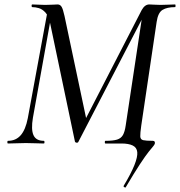

<svg xmlns="http://www.w3.org/2000/svg" viewBox="-20 -645 809 863"><path d="M545 197Q544 199 539 196.5Q534 194 536 190Q569 135 584 97.5Q599 60 597 39Q595 18 576.5 9Q558 0 526 0H454Q451 0 451 -6Q451 -12 454 -12Q488 -12 506 -17.5Q524 -23 532.5 -38Q541 -53 545 -81L621 -585L646 -613L332 -7Q330 -3 324.5 -3.5Q319 -4 317 -8L205 -542Q198 -574 184 -589Q170 -604 154.5 -608.5Q139 -613 125 -613Q122 -613 122 -619Q122 -625 125 -625Q137 -625 152.5 -624Q168 -623 183 -623Q202 -623 217 -624Q232 -625 239 -625Q250 -625 256.5 -615Q263 -605 270 -573L370 -100L327 -37L617 -600Q631 -625 651 -625Q658 -625 673 -624Q688 -623 701 -623Q723 -623 737.5 -624Q752 -625 767 -625Q769 -625 769 -619Q769 -613 767 -613Q731 -613 710.5 -600.5Q690 -588 684 -546L615 -81Q610 -46 610.5 -32Q611 -18 623.5 -15Q636 -12 667 -12Q673 -12 675 -8.5Q677 -5 676 0Q675 5 669 12Q663 19 648.5 37Q634 55 609 93Q584 131 545 197ZM16 0Q13 0 13 -6Q13 -12 16 -12Q51 -12 73 -37Q95 -62 105 -114L195 -602L215 -600L128 -116Q119 -63 130.5 -37.5Q142 -12 177 -12Q180 -12 180 -6Q180 0 177 0Q160 0 140.5 -1Q121 -2 96 -2Q75 -2 55 -1Q35 0 16 0Z"/></svg>

Font: Cormorant Medium
Style: Italic
Weight: 500
Italic angle: -10°
Designer: Christian Thalmann (Catharsis Fonts)
Foundry: Catharsis Fonts
Version: Version 4.000